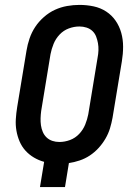

<svg xmlns="http://www.w3.org/2000/svg" viewBox="-20 -763 540 783"><path d="M143 0 160 -103Q138 -109 118.5 -120.5Q99 -132 84 -148.5Q69 -165 60 -186Q51 -207 47 -230Q43 -253 44.5 -277Q46 -301 50 -326L88 -556Q92 -581 100.5 -606Q109 -631 123.5 -653Q138 -675 159 -693.5Q180 -712 204 -723Q228 -734 253.5 -738.5Q279 -743 304 -743Q334 -743 362 -737Q390 -731 413 -716Q436 -701 451.5 -678.5Q467 -656 474.5 -629Q482 -602 482 -572.5Q482 -543 477 -513L439 -283Q435 -261 428.5 -239.5Q422 -218 410 -197.5Q398 -177 382 -159.5Q366 -142 346.5 -129Q327 -116 304.5 -108.5Q282 -101 261 -98L245 0ZM222 -184Q244 -184 265.5 -192Q287 -200 303 -217Q319 -234 327.5 -255Q336 -276 340 -297L378 -528Q381 -543 381.5 -558Q382 -573 379.5 -587Q377 -601 372 -614Q367 -627 357 -636.5Q347 -646 333 -650.5Q319 -655 304 -655Q282 -655 260.5 -647Q239 -639 223 -622Q207 -605 198.5 -584Q190 -563 186 -542L148 -311Q146 -296 145.5 -281Q145 -266 147 -252Q149 -238 154.5 -225Q160 -212 170 -202.5Q180 -193 193.5 -188.5Q207 -184 222 -184Z"/></svg>

Font: Iosevka Term Curly Semibold
Style: Italic
Weight: 600
Italic angle: -9°
Designer: Belleve Invis
Foundry: Belleve Invis
Version: Version 32.3.0